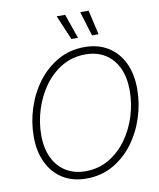

<svg xmlns="http://www.w3.org/2000/svg" viewBox="-100 -1018 917 1106"><g transform="rotate(-10 358.5 -465.0)"><path d="M316.4 10.3Q236.3 10.3 178.5 -25.6Q120.6 -61.5 89.1 -127Q57.6 -192.4 57.6 -279.3Q57.6 -364.3 84 -445.8Q110.4 -527.3 159.9 -593.3Q209.5 -659.2 279.1 -698.5Q348.6 -737.8 434.6 -737.8Q514.2 -737.8 572.3 -701.7Q630.4 -665.5 661.4 -600.6Q692.4 -535.6 692.4 -447.8Q692.4 -363.3 666 -281.5Q639.6 -199.7 590.3 -133.8Q541 -67.9 471.7 -28.8Q402.3 10.3 316.4 10.3ZM317.9 -32.2Q394 -32.2 455.1 -68.1Q516.1 -104 559.3 -163.8Q602.5 -223.6 625.5 -297.1Q648.4 -370.6 648.4 -446.3Q648.4 -523.9 622.1 -579.6Q595.7 -635.3 547.1 -665.3Q498.5 -695.3 433.1 -695.3Q356.4 -695.3 295.4 -659.4Q234.4 -623.5 191.2 -563.5Q147.9 -503.4 124.8 -429.7Q101.6 -356 101.6 -280.8Q101.6 -204.1 128.2 -148.4Q154.8 -92.8 203.4 -62.5Q252 -32.2 317.9 -32.2ZM489.7 -796.4 445.8 -939.9H495.1L527.8 -796.4ZM369.1 -796.4 308.1 -939.9H357.9L407.7 -796.4Z"/></g></svg>

Font: Inter 28pt ExtraLight
Style: Italic
Weight: 250
Italic angle: -9.3988°
Designer: Rasmus Andersson
Foundry: rsms
Version: Version 4.001;git-66647c0bb